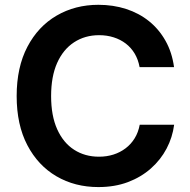

<svg xmlns="http://www.w3.org/2000/svg" viewBox="-20 -757 778 787"><path d="M383.3 9.8Q287.1 9.8 211.4 -34.4Q135.7 -78.6 92 -162.1Q48.3 -245.6 48.3 -363.3Q48.3 -481.4 92.3 -565.2Q136.2 -648.9 212.2 -693.1Q288.1 -737.3 383.3 -737.3Q444.3 -737.3 497.1 -720.2Q549.8 -703.1 590.8 -670.2Q631.8 -637.2 658.4 -589.8Q685.1 -542.5 693.4 -481.9H552.2Q546.4 -513.2 532 -537.4Q517.6 -561.5 495.6 -578.4Q473.6 -595.2 445.8 -604Q418 -612.8 386.2 -612.8Q328.1 -612.8 283.4 -583.5Q238.8 -554.2 214.1 -498.8Q189.5 -443.4 189.5 -363.3Q189.5 -282.2 214.6 -226.8Q239.7 -171.4 283.9 -143.1Q328.1 -114.7 385.7 -114.7Q417.5 -114.7 445.1 -123.5Q472.7 -132.3 494.9 -149.2Q517.1 -166 532 -190.2Q546.9 -214.4 552.7 -245.6H693.8Q687 -193.8 662.8 -147.9Q638.7 -102.1 598.4 -66.4Q558.1 -30.8 504.2 -10.5Q450.2 9.8 383.3 9.8Z"/></svg>

Font: Inter
Style: 650
Weight: 650
Designer: Rasmus Andersson
Foundry: rsms
Version: Version 4.001;git-66647c0bb